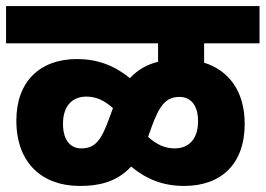

<svg xmlns="http://www.w3.org/2000/svg" viewBox="-20 -642 877 634"><path d="M0 -499H502V-438C469 -430 437 -414 409 -384C357 -426 302 -447 234 -447C112 -447 34 -373 34 -244C34 -101 122 -28 243 -28C301 -28 363 -38 413 -92C465 -49 520 -28 588 -28C711 -28 788 -101 788 -233C788 -341 735 -410 654 -435V-499H837V-622H0ZM188 -233C188 -299 225 -323 265 -323C298 -323 325 -310 353 -285L342 -255C314 -176 293 -152 248 -152C218 -152 188 -173 188 -233ZM480 -221C507 -296 529 -322 573 -322C604 -322 634 -301 634 -242C634 -175 596 -152 557 -152C524 -152 497 -165 469 -190Z"/></svg>

Font: Noto Sans Devanagari UI ExtraBold
Style: Regular
Weight: 800
Designer: Jelle Bosma - Monotype Design Team
Foundry: Monotype Imaging Inc.
Version: Version 2.003